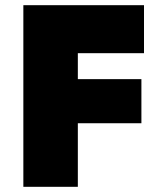

<svg xmlns="http://www.w3.org/2000/svg" viewBox="-20 -720 625 740"><path d="M222 -515H535V-700H222ZM222 -245H525V-415H222ZM70 -700V0H280V-700Z"/></svg>

Font: Jost Black
Style: Regular
Weight: 900
Version: Version 3.710